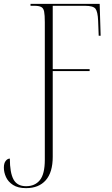

<svg xmlns="http://www.w3.org/2000/svg" viewBox="-30 -734 578 994"><path d="M105 240Q63 240 37.5 223.5Q12 207 1 182.5Q-10 158 -10 134Q-10 111 -0.5 99Q9 87 21 87Q21 160 40 195Q59 230 105 230Q151 230 176.5 198.5Q202 167 202 93V-619Q202 -656 198.5 -674Q195 -692 183 -698Q171 -704 148 -704H128V-714H486L491 -549H481L478 -627Q476 -673 464.5 -688.5Q453 -704 410 -704H243V-376H434V-366H243V78Q243 158 207 199Q171 240 105 240Z"/></svg>

Font: Noto Serif Display ExtraCondensed ExtraLight
Style: Regular
Weight: 200
Width: 2
Designer: Monotype Design Team
Foundry: Monotype Imaging Inc.
Version: Version 2.009